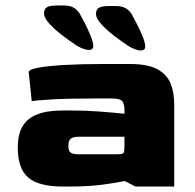

<svg xmlns="http://www.w3.org/2000/svg" viewBox="-20 -682 712 702"><path d="M209 0Q121 0 83 -33Q45 -66 45 -143Q45 -214 84.5 -246Q124 -278 209 -278H240Q296 -278 347 -274Q398 -270 435 -266V-282Q435 -296 429 -309Q423 -322 387 -322H337Q228 -322 169 -318.5Q110 -315 96 -312L85 -418Q85 -428 120 -434.5Q155 -441 216 -444.5Q277 -448 355 -448H455Q521 -448 556 -428.5Q591 -409 604 -376Q617 -343 617 -300V0H475L436 -20Q412 -15 359.5 -7.5Q307 0 239 0ZM267 -118H405Q427 -118 431 -122Q435 -126 435 -147V-182H267Q248 -182 239 -175Q230 -168 230 -148Q230 -129 239 -123.5Q248 -118 267 -118ZM321 -514Q321 -527 311.5 -550.5Q302 -574 290 -597.5Q278 -621 271 -633Q262 -647 248.5 -654.5Q235 -662 211 -662H190Q162 -662 151.5 -655.5Q141 -649 141 -633Q141 -617 160.5 -595.5Q180 -574 207.5 -553Q235 -532 261 -515Q272 -508 286.5 -503Q301 -498 311 -500Q321 -502 321 -514ZM511 -512Q511 -525 501.5 -548.5Q492 -572 480 -595.5Q468 -619 461 -631Q452 -645 438.5 -652.5Q425 -660 401 -660H380Q352 -660 341.5 -653.5Q331 -647 331 -631Q331 -615 350.5 -593.5Q370 -572 397.5 -551Q425 -530 451 -513Q462 -506 476.5 -501Q491 -496 501 -498Q511 -500 511 -512Z"/></svg>

Font: Goldman
Style: Bold
Weight: 700
Designer: Jaikishan Patel
Version: Version 1.000; ttfautohint (v1.8.3)